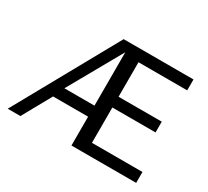

<svg xmlns="http://www.w3.org/2000/svg" viewBox="-145 -974 1306 1205"><g transform="rotate(30 508.0 -371.0)"><path d="M589 -79V-335H902V-413H589V-663H942V-742H436L24 0H116L232 -209H486V0H955V-79ZM268 -289 486 -676V-289Z"/></g></svg>

Font: Cheyenne Sans
Style: Regular
Weight: 400
Designer: The Public Sans project authors (U.S. Web Design System), Libre Franklin designed by Pablo Impallari and Rodrigo Fuenzal
Foundry: The Cheyenne Sans Project Authors
Version: Version 2.007